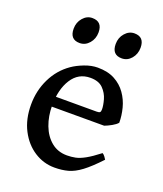

<svg xmlns="http://www.w3.org/2000/svg" viewBox="-128 -752 725 853"><g transform="rotate(20 234.5 -326.0)"><path d="M432.6 -271Q423.8 -260.7 406.7 -251.2Q389.6 -241.7 374 -235.8H88.9L89.8 -283.2H321.8Q333 -283.2 336.7 -286.9Q340.3 -290.5 340.3 -300.8Q340.3 -318.8 332.8 -345.9Q325.2 -373 304.7 -394Q284.2 -415 244.6 -415Q188 -415 157 -366.2Q126 -317.4 126 -241.7Q126 -190.9 142.1 -148.4Q158.2 -106 189 -80.6Q219.7 -55.2 263.2 -55.2Q283.7 -55.2 303 -59.1Q322.3 -63 347.2 -76.7Q372.1 -90.3 409.2 -119.1Q415.5 -115.7 421.6 -107.4Q427.7 -99.1 429.7 -95.2Q385.7 -48.3 354 -24.7Q322.3 -1 293.5 6.8Q264.6 14.6 229.5 14.6Q177.7 14.6 133.8 -13.7Q89.8 -42 63.2 -93.3Q36.6 -144.5 36.6 -213.4Q36.6 -279.3 64.2 -335.9Q91.8 -392.6 142.1 -427.7Q165 -443.8 197.5 -456.3Q230 -468.8 259.8 -468.8Q307.6 -468.8 340.6 -450.9Q373.5 -433.1 394 -403.8Q414.6 -374.5 423.6 -339.6Q432.6 -304.7 432.6 -271ZM209 -616.7Q209 -586.4 190.4 -564.9Q171.9 -543.5 145.5 -543.5Q99.1 -543.5 99.1 -594.7Q99.1 -625 117.7 -646.2Q136.2 -667.5 161.6 -667.5Q209 -667.5 209 -616.7ZM407.7 -616.7Q407.7 -586.4 389.4 -564.9Q371.1 -543.5 344.7 -543.5Q297.9 -543.5 297.9 -594.7Q297.9 -625 316.7 -646.2Q335.4 -667.5 360.8 -667.5Q407.7 -667.5 407.7 -616.7Z"/></g></svg>

Font: Gentium Book Plus
Style: Regular
Weight: 400
Designer: Victor Gaultney, Annie Olsen, Iska Routamaa, Becca Hirsbrunner
Foundry: SIL International
Version: Version 6.101